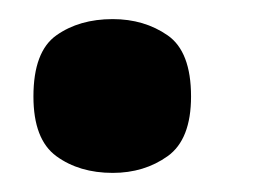

<svg xmlns="http://www.w3.org/2000/svg" viewBox="-20 -173 289 201"><path d="M98 8Q63 8 39 -9.5Q15 -27 15 -72Q15 -119 39 -136Q63 -153 98 -153Q131 -153 155.5 -136Q180 -119 180 -72Q180 -27 155.5 -9.5Q131 8 98 8Z"/></svg>

Font: Noto Serif Kannada
Style: Bold
Weight: 700
Version: Version 2.003